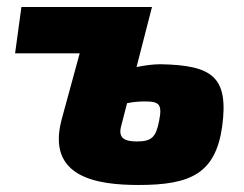

<svg xmlns="http://www.w3.org/2000/svg" viewBox="-20 -517 694 547"><path d="M438 -334C417 -334 393 -331 369 -326L413 -497H41L23 -365H207L156 -178C111 -12 255 10 375 10C524 10 594 -23 613 -157C632 -299 584 -331 438 -334ZM433 -171C424 -127 413 -114 370 -114C336 -114 316 -123 325 -157L342 -223C361 -227 378 -228 393 -228C434 -228 443 -220 433 -171Z"/></svg>

Font: Exo 2 Extra Bold
Style: Italic
Weight: 800
Italic angle: -8°
Designer: Natanael Gama
Version: Version 1.001;PS 001.001;hotconv 1.0.88;makeotf.lib2.5.64775